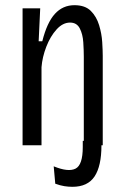

<svg xmlns="http://www.w3.org/2000/svg" viewBox="-20 -560 479 740"><path d="M67 0V-528H135L129 -401H143Q161 -473 191.5 -506.5Q222 -540 267 -540Q308 -540 330 -518Q352 -496 362 -463Q372 -430 374 -397.5Q376 -365 376 -345V0H371Q371 80 344.5 120Q318 160 259 160Q244 160 228 157.5Q212 155 193 148L187 81Q243 104 271 90Q299 76 299 7V-17H303V-341Q303 -366 301 -397Q299 -428 287.5 -450.5Q276 -473 250 -473Q222 -473 198 -446.5Q174 -420 158.5 -380Q143 -340 140 -301V0Z"/></svg>

Font: Bricolage Grotesque 10pt Condensed Light
Style: Regular
Weight: 300
Width: 3
Designer: Mathieu Triay
Foundry: Atelier Triay
Version: Version 1.000; ttfautohint (v1.8.4.7-5d5b);gftools[0.9.32]